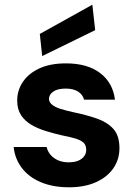

<svg xmlns="http://www.w3.org/2000/svg" viewBox="-20 -783 574 815"><path d="M273 12Q204 12 152.5 -10Q101 -32 72 -71Q43 -110 38 -159H178Q182 -141 194 -126.5Q206 -112 225.5 -103Q245 -94 271 -94Q297 -94 313.5 -101.5Q330 -109 338 -121Q346 -133 346 -146Q346 -167 334.5 -177.5Q323 -188 300 -195Q277 -202 245 -208Q210 -216 175.5 -226.5Q141 -237 113.5 -253Q86 -269 69.5 -294Q53 -319 53 -356Q53 -400 77.5 -436Q102 -472 148 -493Q194 -514 260 -514Q351 -514 405 -473Q459 -432 468 -360H337Q331 -382 311 -394.5Q291 -407 259 -407Q225 -407 206.5 -394.5Q188 -382 188 -363Q188 -350 200 -339.5Q212 -329 235 -321.5Q258 -314 290 -307Q348 -295 392 -279.5Q436 -264 461.5 -235.5Q487 -207 487 -154Q487 -106 461 -68.5Q435 -31 387 -9.5Q339 12 273 12ZM159 -545 149 -639 372 -763 384 -655Z"/></svg>

Font: DM Sans 16pt ExtraBold
Style: Regular
Weight: 800
Version: Version 4.004;gftools[0.9.30]